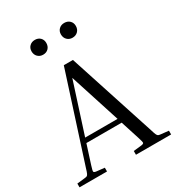

<svg xmlns="http://www.w3.org/2000/svg" viewBox="-211 -1023 1052 1149"><g transform="rotate(-30 314.5 -449.0)"><path d="M188 -26V0H-2V-26L52 -32Q63 -33 68 -35.5Q73 -38 77.5 -47.5Q82 -57 89 -81L282 -680H345L540 -81Q547 -57 551.5 -47.5Q556 -38 561 -35.5Q566 -33 576 -32L631 -26V0H388V-26L443 -32Q459 -34 460.5 -40.5Q462 -47 451 -81L410 -209H166L125 -81Q114 -47 115.5 -40.5Q117 -34 133 -32ZM176 -241H400L288 -589ZM207 -796Q185 -796 170.5 -810.5Q156 -825 156 -848Q156 -870 170.5 -884Q185 -898 207 -898Q230 -898 244 -884Q258 -870 258 -848Q258 -825 244 -810.5Q230 -796 207 -796ZM410 -796Q388 -796 373.5 -810.5Q359 -825 359 -848Q359 -870 373.5 -884Q388 -898 410 -898Q433 -898 447.5 -884Q462 -870 462 -848Q462 -825 447.5 -810.5Q433 -796 410 -796Z"/></g></svg>

Font: Inria Serif
Style: Regular
Weight: 400
Designer: Black Foundry Team
Foundry: Black Foundry
Version: Version 1.000; ttfautohint (v1.8.3)